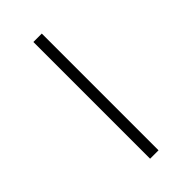

<svg xmlns="http://www.w3.org/2000/svg" viewBox="-299 -842 1163 1163"><g transform="rotate(-45 282.5 -260.0)"><path d="M246 240V-760H318V240Z"/></g></svg>

Font: Noto Serif Hebrew
Style: Bold
Weight: 700
Version: Version 2.003